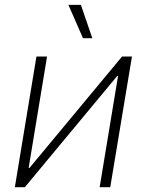

<svg xmlns="http://www.w3.org/2000/svg" viewBox="-20 -775 607 795"><path d="M436.5 0H392.6L468.8 -460.4H465.3L83 0H41.5L130.9 -541H174.8L98.6 -79.6H102.1L485.4 -541H526.4ZM323.7 -616.7 263.2 -754.9H314.9L362.3 -616.7Z"/></svg>

Font: Inter 17pt ExtraLight
Style: Italic
Weight: 250
Italic angle: -9.3988°
Version: Version 4.001;git-66647c0bb